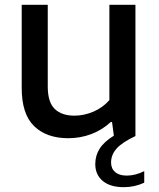

<svg xmlns="http://www.w3.org/2000/svg" viewBox="-20 -564 658 796"><path d="M578 145.5V193.5Q537.5 212 493.5 212Q437 212 406 186.2Q375 160.5 375 116Q375 81 393.2 52.2Q411.5 23.5 452 -1.5L444.5 -58H439Q403.5 -25 358.2 -8Q313 9 263 9Q173 9 121.5 -41Q70 -91 70 -199V-544H178V-205Q178 -140.5 206.8 -112.5Q235.5 -84.5 288.5 -84.5Q328 -84.5 367 -101Q406 -117.5 433.5 -149V-544H541.5V0Q486.5 26 463.5 51.8Q440.5 77.5 440.5 109.5Q440.5 135 457.5 149.5Q474.5 164 505.5 164Q541.5 164 578 145.5Z"/></svg>

Font: Encode Sans Semi Expanded Medium
Style: Regular
Weight: 500
Width: 6
Designer: Multiple Designers
Foundry: Impallari Type
Version: Version 2.000